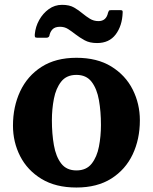

<svg xmlns="http://www.w3.org/2000/svg" viewBox="-20 -780 648 814"><path d="M391.5 -597.5Q360 -597.5 338.8 -609.2Q317.5 -621 300 -634.5Q284 -647 268.8 -656.8Q253.5 -666.5 234.5 -666.5Q213 -666.5 202.5 -655.5Q192 -644.5 189 -627Q185.5 -620 176.5 -620H138Q129.5 -620 128.2 -623.8Q127 -627.5 127.5 -635Q130.5 -667 146.2 -695.2Q162 -723.5 187 -741.5Q212 -759.5 243 -759.5Q274.5 -759.5 294.2 -748Q314 -736.5 330.5 -722.5Q345 -710.5 361.2 -700.5Q377.5 -690.5 397.5 -690.5Q430.5 -690.5 438 -726Q440 -731.5 441.5 -734.2Q443 -737 450.5 -737H490.5Q497.5 -737 499 -734.5Q500.5 -732 500 -726Q498 -670.5 470.5 -634Q443 -597.5 391.5 -597.5ZM35 -247.5Q35 -327.5 65.5 -392.8Q96 -458 156 -496.5Q216 -535 304 -535Q392 -535 452 -498Q512 -461 542.5 -400.5Q573 -340 573 -270Q573 -190 542.5 -125.5Q512 -61 452 -23Q392 15 304 15Q216 15 156 -21.5Q96 -58 65.5 -117.8Q35 -177.5 35 -247.5ZM200 -270Q200 -213 208.5 -164.5Q217 -116 239.5 -86.8Q262 -57.5 304 -57.5Q346 -57.5 368.5 -86Q391 -114.5 399.5 -158.8Q408 -203 408 -250Q408 -307 399.5 -355.2Q391 -403.5 368.5 -433Q346 -462.5 304 -462.5Q262 -462.5 239.5 -434Q217 -405.5 208.5 -361.2Q200 -317 200 -270Z"/></svg>

Font: Besley*
Style: Bold
Weight: 700
Designer: Owen Earl
Foundry: indestructible type*
Version: Version 2.000; ttfautohint (v1.8.3)